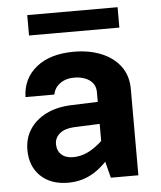

<svg xmlns="http://www.w3.org/2000/svg" viewBox="-52 -752 671 802"><g transform="rotate(-5 284.0 -351.0)"><path d="M496.2 -361.9Q496.2 -417.6 467.2 -456.8Q438.3 -495.9 387.8 -516.7Q337.3 -537.6 272.3 -537.6Q172.7 -537.6 114.9 -490.9Q57.2 -444.3 54.9 -366.5H176.2Q180.8 -394.4 205 -412.1Q229.1 -429.8 264.8 -429.8Q288.7 -429.8 309 -422.2Q329.4 -414.7 341.6 -399.5Q353.9 -384.4 353.9 -361.9V-104.9L380.8 0H496.2ZM415.2 -130 372.1 -172.7Q345.5 -147 322.2 -130.6Q298.9 -114.2 276.9 -106.7Q254.8 -99.2 231.2 -99.2Q200.2 -99.2 182.4 -115.7Q164.7 -132.3 164.7 -159.7Q164.7 -186.6 186.2 -204.2Q207.7 -221.8 246.3 -223.5L411.7 -230.3V-322.4L242.5 -316.2Q181.9 -314.1 137.2 -291.8Q92.5 -269.5 68 -232Q43.6 -194.5 43.6 -146Q43.6 -77.2 86.4 -35.9Q129.2 5.4 202.2 5.4Q262.6 5.4 311.9 -25.7Q361.2 -56.9 415.2 -130ZM470.9 -707H92.1V-621.5H470.9Z"/></g></svg>

Font: Estedad-FD VF
Style: Regular
Weight: 100
Designer: Amin Abedi
Version: Version 7.3